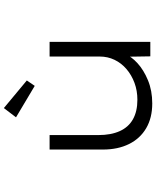

<svg xmlns="http://www.w3.org/2000/svg" viewBox="73 -872 809 995"><g transform="rotate(-90 477.5 -374.5)"><path d="M439 10Q364 10 310.5 -21.5Q257 -53 228.5 -110.5Q200 -168 200 -246V-522H275V-269Q275 -204 295.5 -158.5Q316 -113 357 -90Q398 -67 458 -67Q505 -67 545.5 -82Q586 -97 617 -123.5Q648 -150 665 -185.5Q682 -221 682 -262V-522H758V0H683L681 -124L694 -130Q683 -99 647.5 -66.5Q612 -34 558.5 -12Q505 10 439 10ZM530 -599 367 -696 415 -759 558 -640Z"/></g></svg>

Font: Lexend Zetta Light
Style: Regular
Weight: 300
Designer: Bonnie Shaver-Troup, Thomas Jockin
Foundry: Lexend
Version: Version 1.007